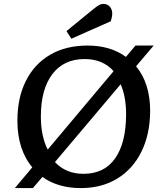

<svg xmlns="http://www.w3.org/2000/svg" viewBox="-20 -948 837 982"><path d="M56 14 145 -92Q108 -136 88.5 -196Q69 -256 69 -331Q69 -448 112.5 -534.5Q156 -621 236.5 -668Q317 -715 428 -715Q545 -715 624 -657L673 -715H766L676 -609Q748 -522 748 -379Q747 -261 703.5 -172.5Q660 -84 580.5 -35Q501 14 393 14Q277 14 197 -43L148 14ZM224 -183 561 -584Q506 -646 413 -646Q306 -646 247.5 -568.5Q189 -491 189 -352Q189 -301 198 -258.5Q207 -216 224 -183ZM407 -59Q513 -59 568.5 -137.5Q624 -216 625 -361Q625 -455 597 -517L261 -119Q317 -59 407 -59ZM462 -905Q476 -916 486.5 -922Q497 -928 509 -928Q529 -928 541.5 -914Q554 -900 554 -879Q554 -861 546 -839L345 -750L320 -789Z"/></svg>

Font: Literata 7pt Medium
Style: Italic
Weight: 500
Italic angle: -2°
Designer: Latin by Veronika Burian and Jose Scaglione. Greek by Irene Vlachou. Cyrillic by Vera Evstafieva
Foundry: TypeTogether
Version: Version 3.002